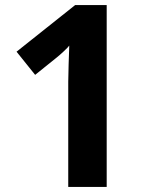

<svg xmlns="http://www.w3.org/2000/svg" viewBox="-20 -734 591 754"><path d="M248 0V-413Q248 -439 249.5 -481Q251 -523 252 -555Q248 -549 231 -533Q214 -517 200 -506L118 -440L45 -531L275 -714H399V0Z"/></svg>

Font: Noto Sans Gurmukhi
Style: Bold
Weight: 700
Designer: Jelle Bosma - Monotype Design Team
Foundry: Monotype Imaging Inc.
Version: Version 2.004; ttfautohint (v1.8.4.7-5d5b)